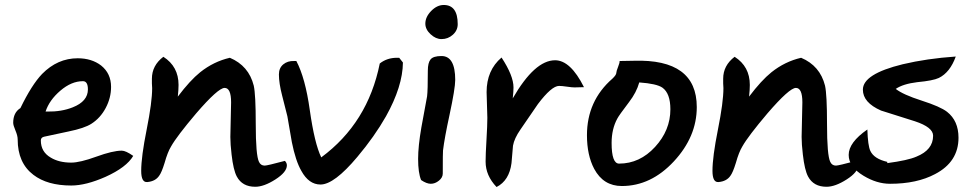

<svg xmlns="http://www.w3.org/2000/svg" viewBox="-20 -693 3907 771"><path d="M33 -200Q33 -241 62 -259Q107 -352 149 -396Q211 -459 292 -459Q348 -459 386 -430Q426 -398 426 -344Q426 -300 404.5 -259.5Q383 -219 347 -196Q319 -178 255 -165Q159 -145 157 -144Q144 -141 144 -129Q144 -83 184 -60Q217 -40 266 -40Q301 -40 367 -64Q433 -88 469 -88Q485 -88 515 -67Q488 -21 404 17Q325 52 266 52Q170 52 114 9Q51 -39 51 -133Q51 -148 42 -169Q33 -190 33 -200ZM163 -245H170Q227 -244 272 -262Q333 -286 333 -334Q333 -367 313 -367Q267 -367 222.5 -329Q178 -291 163 -245Z M903 -461Q979 -429 999 -349Q1007 -313 1007 -195Q1007 -69 1020 -43Q1027 -28 1043 -28Q1053 -28 1124 -47Q1132 -39 1132 -29Q1132 -2 1086 27.5Q1040 57 1005 57Q953 57 931 16Q917 -10 910 -72Q905 -114 905 -143Q905 -166 906.5 -212.5Q908 -259 908 -282Q908 -340 882 -340Q856 -340 768 -238Q690 -146 667 -105Q653 -82 641 -39Q629 0 619 13Q604 35 572 38Q547 41 547 -7Q547 -63 569 -173Q591 -283 591 -339Q591 -345 590 -358Q590 -370 590 -377Q590 -430 636 -465Q697 -426 697 -352Q697 -333 694 -305Q743 -370 784 -403Q838 -446 903 -461Z M1267 48Q1220 48 1190 -7Q1167 -47 1152 -122Q1143 -174 1134 -226Q1133 -232 1113 -309Q1100 -359 1100 -394Q1100 -420 1117.5 -434.5Q1135 -449 1161 -448H1170Q1206 -380 1224 -251Q1243 -117 1270 -61Q1457 -199 1505 -438Q1534 -461 1574 -461H1583L1598 -442Q1597 -346 1530 -226Q1484 -145 1415 -63Q1322 48 1267 48Z M1688 -598Q1688 -625 1711.5 -649Q1735 -673 1762 -673Q1818 -673 1818 -596Q1818 -571 1798.5 -553.5Q1779 -536 1753 -536Q1730 -536 1709 -555.5Q1688 -575 1688 -598ZM1758 4Q1758 20 1742.5 32.5Q1727 45 1710 45Q1693 45 1671 30Q1659 1 1659 -55Q1659 -106 1672 -181Q1694 -299 1695 -306Q1698 -330 1698 -409Q1698 -441 1709 -454.5Q1720 -468 1753 -468Q1808 -468 1808 -372Q1808 -338 1785 -231Q1765 -139 1759 -89Q1758 -83 1758 4Z M2225 -348Q2195 -348 2140 -275Q2105 -224 2070 -173Q2045 -137 2040 -108Q2037 -73 2034 -38Q2025 32 1974 58Q1930 12 1930 -44Q1930 -73 1933.5 -131.5Q1937 -190 1937 -220Q1937 -237 1935.5 -271.5Q1934 -306 1934 -323Q1934 -411 1994 -462Q2042 -389 2042 -342Q2042 -326 2039 -298Q2127 -451 2209 -451Q2271 -451 2325 -343Q2287 -342 2287 -342Q2277 -342 2256.5 -345Q2236 -348 2225 -348Z M2337 -150Q2337 -288 2439 -377Q2455 -392 2455 -401Q2455 -407 2462 -424.5Q2469 -442 2468 -448L2525 -449Q2778 -457 2778 -263Q2778 -144 2686 -45Q2594 54 2477 54Q2403 54 2366 -15Q2337 -70 2337 -150ZM2436 -119Q2436 -36 2466 -36Q2549 -36 2610.5 -103Q2672 -170 2672 -254Q2672 -318 2640 -341Q2617 -357 2547 -362Q2536 -322 2506 -283Q2465 -229 2459 -217Q2436 -175 2436 -119Z M3197 -461Q3273 -429 3293 -349Q3301 -313 3301 -195Q3301 -69 3314 -43Q3321 -28 3337 -28Q3347 -28 3418 -47Q3426 -39 3426 -29Q3426 -2 3380 27.5Q3334 57 3299 57Q3247 57 3225 16Q3211 -10 3204 -72Q3199 -114 3199 -143Q3199 -166 3200.5 -212.5Q3202 -259 3202 -282Q3202 -340 3176 -340Q3150 -340 3062 -238Q2984 -146 2961 -105Q2947 -82 2935 -39Q2923 0 2913 13Q2898 35 2866 38Q2841 41 2841 -7Q2841 -63 2863 -173Q2885 -283 2885 -339Q2885 -345 2884 -358Q2884 -370 2884 -377Q2884 -430 2930 -465Q2991 -426 2991 -352Q2991 -333 2988 -305Q3037 -370 3078 -403Q3132 -446 3197 -461Z M3543 -38Q3626 -49 3660 -64Q3727 -91 3727 -148Q3727 -182 3654 -206Q3586 -228 3518 -249Q3445 -281 3445 -333Q3445 -396 3605 -435Q3702 -458 3818 -466Q3795 -402 3750 -380Q3727 -369 3663 -363Q3606 -356 3577 -336Q3606 -313 3681 -289Q3756 -265 3783 -244Q3829 -208 3829 -140Q3829 -43 3735 6Q3662 45 3554 45Q3501 45 3448 13Q3388 -23 3388 -71Q3388 -121 3463 -173Q3465 -108 3475 -87Q3490 -55 3543 -43Z"/></svg>

Font: Wortlaut AH
Style: SemiBold
Weight: 600
Designer: Andreas Höfeld
Foundry: Fontgrube AH
Version: Version 2.59